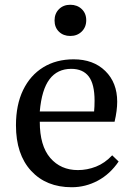

<svg xmlns="http://www.w3.org/2000/svg" viewBox="-20 -772 556 806"><path d="M281 14Q174 14 110.5 -55Q47 -124 47 -246Q47 -332 77 -394Q107 -456 161.5 -489.5Q216 -523 289 -523Q372 -523 422 -474Q472 -425 472 -345Q472 -308 461 -261H147Q147 -160 191 -109Q235 -58 307 -58Q346 -58 383 -72.5Q420 -87 451 -120L478 -94Q442 -41 390.5 -13.5Q339 14 281 14ZM147 -304H375Q377 -324 377 -349Q377 -419 352.5 -451Q328 -483 279 -483Q221 -483 188 -439.5Q155 -396 147 -304ZM275 -621Q246 -621 227.5 -639Q209 -657 209 -686Q209 -715 227.5 -733.5Q246 -752 275 -752Q304 -752 323 -734Q342 -716 342 -687Q342 -658 323 -639.5Q304 -621 275 -621Z"/></svg>

Font: Literata 36pt
Style: Regular
Weight: 400
Designer: Latin by Veronika Burian and Jose Scaglione. Greek by Irene Vlachou. Cyrillic by Vera Evstafieva.
Foundry: TypeTogether
Version: Version 3.002